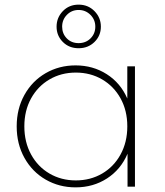

<svg xmlns="http://www.w3.org/2000/svg" viewBox="-20 -805 713 828"><path d="M562 -519V0H530V-142Q501 -74 441.5 -35.5Q382 3 306 3Q235 3 177 -30.5Q119 -64 85.5 -124Q52 -184 52 -260Q52 -336 85.5 -396Q119 -456 177 -489.5Q235 -523 306 -523Q381 -523 440.5 -485Q500 -447 529 -380V-519ZM529 -260Q529 -328 500 -380.5Q471 -433 420.5 -462.5Q370 -492 307 -492Q244 -492 193.5 -462.5Q143 -433 114 -380.5Q85 -328 85 -260Q85 -192 114 -139Q143 -86 193.5 -56.5Q244 -27 307 -27Q370 -27 420.5 -56.5Q471 -86 500 -139Q529 -192 529 -260ZM224 -690Q224 -729 251 -757Q278 -785 319 -785Q360 -785 387.5 -757Q415 -729 415 -690Q415 -651 387.5 -624Q360 -597 319 -597Q278 -597 251 -624Q224 -651 224 -690ZM391 -690Q391 -720 370 -741Q349 -762 319 -762Q289 -762 268.5 -741Q248 -720 248 -690Q248 -660 268 -639.5Q288 -619 319 -619Q350 -619 370.5 -639.5Q391 -660 391 -690Z"/></svg>

Font: Montserrat Alternates ExLight
Style: Regular
Weight: 275
Designer: Julieta Ulanovsky
Foundry: Julieta Ulanovsky
Version: Version 7.200